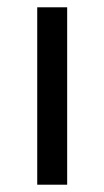

<svg xmlns="http://www.w3.org/2000/svg" viewBox="-20 -506 286 526"><path d="M82 0V-486H164V0Z"/></svg>

Font: CV Source Sans
Style: Regular
Weight: 400
Designer: Paul D. Hunt
Foundry: Adobe Systems Incorporated
Version: Version 3.001